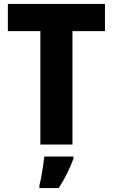

<svg xmlns="http://www.w3.org/2000/svg" viewBox="-20 -734 573 975"><path d="M348 0H185V-576H20V-714H513V-576H348ZM353 72Q339 109 321 146Q303 183 278 221H180V208Q185 189 190 162Q195 135 199 108Q203 81 205 61H353Z"/></svg>

Font: Noto Sans Armenian SemiCondensed ExtraBold
Style: Regular
Weight: 800
Width: 4
Designer: Monotype Design Team
Foundry: Monotype Imaging Inc.
Version: Version 2.008; ttfautohint (v1.8.4.7-5d5b)